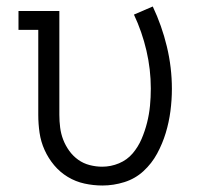

<svg xmlns="http://www.w3.org/2000/svg" viewBox="-20 -564 640 592"><path d="M296 8Q268 8 240.5 2Q213 -4 189 -18.5Q165 -33 147 -54.5Q129 -76 117.5 -101.5Q106 -127 102 -154.5Q98 -182 98 -210V-472H37V-530H163V-210Q163 -190 165.5 -170.5Q168 -151 175 -133Q182 -115 193.5 -99Q205 -83 221 -71.5Q237 -60 256.5 -55Q276 -50 295 -50Q322 -50 347 -60.5Q372 -71 389 -91Q406 -111 416.5 -135.5Q427 -160 433.5 -186Q440 -212 442.5 -238Q445 -264 445 -291Q445 -350 431.5 -408Q418 -466 393 -519L451 -544Q479 -485 494.5 -420.5Q510 -356 510 -290Q510 -256 505.5 -221.5Q501 -187 491 -154Q481 -121 464.5 -90.5Q448 -60 422.5 -36.5Q397 -13 363.5 -2.5Q330 8 296 8Z"/></svg>

Font: Iosevka Curly Slab LtEx
Style: Regular
Weight: 300
Width: 7
Monospace: yes
Designer: Belleve Invis
Foundry: Belleve Invis
Version: Version 11.1.0; ttfautohint (v1.8.3)